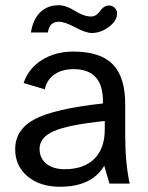

<svg xmlns="http://www.w3.org/2000/svg" viewBox="-20 -701 566 733"><path d="M427 -649Q427 -622 396 -598.5Q365 -575 330 -575Q308 -575 267.5 -596.5Q227 -618 205 -618Q168 -618 163 -577H98Q106 -627 133.5 -654Q161 -681 204 -681Q232 -681 266 -659.5Q300 -638 328 -638Q347 -638 362 -659Q377 -680 396 -680Q409 -680 418 -671Q427 -662 427 -649ZM131 -133Q131 -97 157 -76Q183 -55 227 -55Q300 -55 340 -94.5Q380 -134 380 -208V-239Q243 -225 187 -201Q131 -177 131 -133ZM378 -68Q330 12 209 12Q133 12 85.5 -27.5Q38 -67 38 -131Q38 -207 113.5 -246.5Q189 -286 373 -306V-315Q373 -437 261 -437Q217 -437 188 -417Q159 -397 151 -360L70 -384Q89 -440 140 -472Q191 -504 260 -504Q363 -504 410.5 -455.5Q458 -407 458 -303V-187Q458 -79 475 0H398Z"/></svg>

Font: Atkinson Hyperlegible Pro
Style: Regular
Weight: 400
Designer: Elliott Scott, Megan Eiswerth, Linus Boman, Theodore Petrosky, Jacob Perez
Foundry: Braille Institute
Version: Version 1.5.1